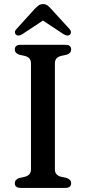

<svg xmlns="http://www.w3.org/2000/svg" viewBox="-20 -919 420 939"><path d="M248.5 -90Q248.5 -62.5 278.5 -54.5L306 -48.5Q328 -41 328 -23Q328 0 299 0H81.5Q52.5 0 52.5 -23Q52.5 -41 74 -48.5L101.5 -54.5Q131.5 -62.5 131.5 -90V-610Q131.5 -637.5 101.5 -645.5L74 -651.5Q52.5 -659 52.5 -677Q52.5 -700 81.5 -700H299Q328 -700 328 -677Q328 -659 306 -651.5L278.5 -645.5Q248.5 -637.5 248.5 -610ZM89.5 -752Q70 -740 58.5 -749Q53.5 -753 53 -760.8Q52.5 -768.5 60.5 -777L149 -874.5Q160 -886 168.8 -892.5Q177.5 -899 190.5 -899Q203.5 -899 212 -892.5Q220.5 -886 231 -874.5L320 -777Q327.5 -768.5 327 -760.8Q326.5 -753 322 -749Q310 -740 290.5 -752L190 -818.5Z"/></svg>

Font: Fraunces 9pt S050
Style: Regular
Weight: 400
Version: Version 1.000; ttfautohint (v1.8.3)